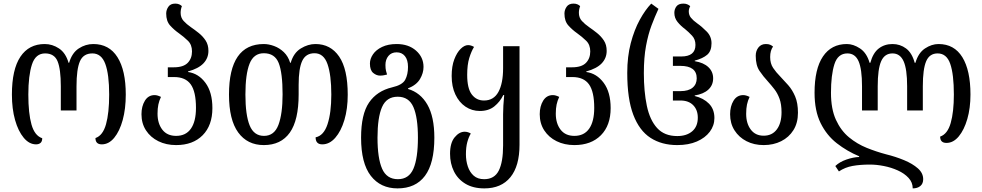

<svg xmlns="http://www.w3.org/2000/svg" viewBox="-20 -792 5443 1064"><path d="M180 8Q142 8 111.5 -28.5Q81 -65 63.5 -127Q46 -189 46 -268Q46 -407 93 -477.5Q140 -548 228 -548Q270 -548 307 -523.5Q344 -499 360 -444H363Q379 -499 416.5 -523.5Q454 -548 497 -548Q585 -548 631 -475Q677 -402 677 -268Q677 -189 660 -127Q643 -65 613 -28.5Q583 8 544 8Q509 8 509 -27Q550 -41 567.5 -103.5Q585 -166 585 -268Q585 -380 563.5 -438Q542 -496 492 -496Q442 -496 423 -452.5Q404 -409 404 -314V-180H317V-314Q317 -409 299 -452.5Q281 -496 230 -496Q177 -496 157 -434.5Q137 -373 137 -268Q137 -164 154.5 -102Q172 -40 214 -26Q214 -8 204.5 0Q195 8 180 8Z M956 12Q901 12 857.5 -9.5Q814 -31 789 -69.5Q764 -108 764 -159Q764 -203 783 -234Q802 -265 837 -265Q852 -265 872 -255Q862 -234 857.5 -212.5Q853 -191 853 -162Q853 -108 879.5 -73.5Q906 -39 956 -39Q1010 -39 1038 -79Q1066 -119 1066 -194Q1066 -284 1037 -324.5Q1008 -365 945 -365H910V-419H943Q996 -419 1020 -443.5Q1044 -468 1044 -507Q1044 -544 1021.5 -566Q999 -588 971 -608Q944 -627 922.5 -651Q901 -675 901 -717Q901 -737 913 -754.5Q925 -772 951 -772Q964 -772 973 -768Q982 -764 988 -758Q981 -740 981 -721Q981 -694 997.5 -676Q1014 -658 1037 -642Q1059 -627 1081.5 -609Q1104 -591 1119.5 -567.5Q1135 -544 1135 -510Q1135 -470 1107.5 -441Q1080 -412 1022 -396V-393Q1080 -385 1118.5 -333Q1157 -281 1157 -193Q1157 -97 1103 -42.5Q1049 12 956 12Z M1442 12Q1351 12 1300 -58Q1249 -128 1249 -268Q1249 -548 1442 -548Q1469 -548 1499 -537Q1529 -526 1553 -503Q1577 -480 1588 -444H1591Q1607 -499 1647 -523.5Q1687 -548 1728 -548Q1812 -548 1859.5 -478.5Q1907 -409 1907 -267Q1907 -189 1888.5 -127Q1870 -65 1838 -28.5Q1806 8 1766 8Q1729 8 1729 -31Q1774 -40 1795 -103.5Q1816 -167 1816 -268Q1816 -376 1795 -436.5Q1774 -497 1723 -497Q1675 -497 1655 -455Q1635 -413 1635 -322V-269Q1635 -126 1586 -57Q1537 12 1442 12ZM1443 -39Q1500 -39 1523 -100Q1546 -161 1546 -269Q1546 -388 1524.5 -442.5Q1503 -497 1442 -497Q1386 -497 1363 -439Q1340 -381 1340 -268Q1340 -155 1363.5 -97Q1387 -39 1443 -39Z M2183 252Q2089 252 2035 182.5Q1981 113 1981 -29Q1981 -159 2025 -223.5Q2069 -288 2153 -308Q2210 -321 2225.5 -350Q2241 -379 2241 -421Q2241 -460 2224 -481Q2207 -502 2178 -502Q2149 -502 2132.5 -482Q2116 -462 2116 -432Q2116 -412 2119 -400Q2122 -388 2125 -379Q2117 -377 2107.5 -375Q2098 -373 2086 -373Q2066 -373 2048 -388Q2030 -403 2030 -440Q2030 -466 2047 -491Q2064 -516 2097.5 -532Q2131 -548 2178 -548Q2244 -548 2285.5 -511.5Q2327 -475 2327 -421Q2327 -387 2307.5 -354Q2288 -321 2241 -302V-299Q2310 -279 2348.5 -212Q2387 -145 2387 -29Q2387 113 2335 182.5Q2283 252 2183 252ZM2185 201Q2246 201 2271 143Q2296 85 2296 -29Q2296 -141 2271 -198.5Q2246 -256 2184 -256Q2122 -256 2097 -198.5Q2072 -141 2072 -29Q2072 85 2097.5 143Q2123 201 2185 201Z M2664 252Q2602 252 2559.5 226.5Q2517 201 2495.5 157.5Q2474 114 2474 60Q2474 0 2499.5 -31Q2525 -62 2555 -62Q2573 -62 2589 -52Q2577 -32 2569.5 -4Q2562 24 2562 63Q2562 99 2572.5 130.5Q2583 162 2605 181.5Q2627 201 2663 201Q2720 201 2744 153.5Q2768 106 2768 14V-159Q2768 -180 2769.5 -206.5Q2771 -233 2774 -265H2769Q2751 -228 2719.5 -202.5Q2688 -177 2639 -177Q2595 -177 2559.5 -201Q2524 -225 2503.5 -268.5Q2483 -312 2483 -371Q2483 -425 2497.5 -463Q2512 -501 2533 -521.5Q2554 -542 2574 -542Q2590 -542 2607 -532Q2592 -508 2580.5 -470.5Q2569 -433 2569 -377Q2569 -302 2594.5 -268.5Q2620 -235 2662 -235Q2716 -235 2742 -282.5Q2768 -330 2768 -414V-536H2859V10Q2859 128 2808.5 190Q2758 252 2664 252Z M3163 12Q3108 12 3064.5 -9.5Q3021 -31 2996 -69.5Q2971 -108 2971 -159Q2971 -203 2990 -234Q3009 -265 3044 -265Q3059 -265 3079 -255Q3069 -234 3064.5 -212.5Q3060 -191 3060 -162Q3060 -108 3086.5 -73.5Q3113 -39 3163 -39Q3217 -39 3245 -79Q3273 -119 3273 -194Q3273 -284 3244 -324.5Q3215 -365 3152 -365H3117V-419H3150Q3203 -419 3227 -443.5Q3251 -468 3251 -507Q3251 -544 3228.5 -566Q3206 -588 3178 -608Q3151 -627 3129.5 -651Q3108 -675 3108 -717Q3108 -737 3120 -754.5Q3132 -772 3158 -772Q3171 -772 3180 -768Q3189 -764 3195 -758Q3188 -740 3188 -721Q3188 -694 3204.5 -676Q3221 -658 3244 -642Q3266 -627 3288.5 -609Q3311 -591 3326.5 -567.5Q3342 -544 3342 -510Q3342 -470 3314.5 -441Q3287 -412 3229 -396V-393Q3287 -385 3325.5 -333Q3364 -281 3364 -193Q3364 -97 3310 -42.5Q3256 12 3163 12Z M3733 12Q3647 12 3585 -28Q3523 -68 3489.5 -156Q3456 -244 3456 -388Q3456 -479 3475.5 -553Q3495 -627 3525.5 -682.5Q3556 -738 3589 -772L3629 -743Q3609 -700 3590.5 -651Q3572 -602 3560 -537.5Q3548 -473 3548 -387Q3548 -285 3564.5 -206Q3581 -127 3621.5 -82.5Q3662 -38 3733 -38Q3785 -38 3816 -64.5Q3847 -91 3847 -140Q3847 -183 3821.5 -209Q3796 -235 3751 -235H3709V-287H3751Q3795 -287 3818 -306Q3841 -325 3841 -358Q3841 -427 3750 -427H3709V-479H3755Q3834 -479 3834 -543Q3834 -574 3815.5 -594Q3797 -614 3775 -632Q3753 -648 3735 -670Q3717 -692 3717 -721Q3717 -741 3728.5 -756.5Q3740 -772 3767 -772Q3780 -772 3789 -768Q3798 -764 3805 -758Q3797 -743 3797 -729Q3797 -708 3809.5 -693Q3822 -678 3843 -663Q3870 -644 3896.5 -617Q3923 -590 3923 -552Q3923 -509 3899 -488.5Q3875 -468 3830 -456V-453Q3879 -445 3905.5 -420Q3932 -395 3932 -358Q3932 -320 3905.5 -295.5Q3879 -271 3830 -263V-260Q3879 -248 3909 -217.5Q3939 -187 3939 -138Q3939 -96 3913.5 -62Q3888 -28 3842 -8Q3796 12 3733 12Z M4212 12Q4159 12 4117 -9.5Q4075 -31 4050.5 -69.5Q4026 -108 4026 -159Q4026 -203 4045 -234Q4064 -265 4099 -265Q4114 -265 4134 -255Q4124 -234 4119.5 -212.5Q4115 -191 4115 -161Q4115 -108 4140.5 -74Q4166 -40 4212 -40Q4259 -40 4285 -75Q4311 -110 4311 -170Q4311 -214 4300 -244.5Q4289 -275 4271.5 -297.5Q4254 -320 4236 -340Q4210 -368 4189 -399Q4168 -430 4168 -483Q4168 -510 4183 -529Q4198 -548 4224 -548Q4239 -548 4248 -544Q4257 -540 4264 -534Q4248 -512 4248 -476Q4248 -440 4264.5 -415.5Q4281 -391 4303 -369Q4325 -346 4348 -320Q4371 -294 4386.5 -257.5Q4402 -221 4402 -167Q4402 -111 4377 -71Q4352 -31 4309 -9.5Q4266 12 4212 12Z M5181 -548Q5268 -548 5313 -475Q5358 -402 5358 -268Q5358 -193 5340.5 -132.5Q5323 -72 5293 -36Q5263 0 5225 0Q5190 0 5190 -35Q5231 -49 5248.5 -110.5Q5266 -172 5266 -268Q5266 -380 5246 -438Q5226 -496 5176 -496Q5131 -496 5112.5 -452.5Q5094 -409 5094 -314V-180H5007V-314Q5007 -409 4987.5 -452.5Q4968 -496 4926 -496Q4882 -496 4863 -452.5Q4844 -409 4844 -314V-180H4757V-314Q4757 -409 4738 -452.5Q4719 -496 4676 -496Q4623 -496 4604 -436Q4585 -376 4585 -278Q4585 -188 4612.5 -128Q4640 -68 4685 -31Q4730 6 4783.5 27.5Q4837 49 4890 63Q4943 76 4990 95.5Q5037 115 5066.5 141Q5096 167 5096 201Q5096 226 5080 239Q5064 252 5038 252Q5038 219 5015 194Q4992 169 4955.5 152.5Q4919 136 4878 128Q4837 120 4801 120Q4747 120 4705 127.5Q4663 135 4629 158L4609 128Q4633 105 4671 92Q4709 79 4741 78V74Q4674 46 4617.5 2Q4561 -42 4527.5 -110Q4494 -178 4494 -278Q4494 -410 4540.5 -479Q4587 -548 4673 -548Q4709 -548 4746 -523.5Q4783 -499 4799 -444H4803Q4818 -499 4850 -523.5Q4882 -548 4926 -548Q4968 -548 5001 -523.5Q5034 -499 5049 -444H5053Q5069 -499 5106 -523.5Q5143 -548 5181 -548Z"/></svg>

Font: Noto Serif Georgian Condensed
Style: Regular
Weight: 400
Width: 3
Designer: Monotype Design Team, Akaki Razmadze
Foundry: Google LLC
Version: Version 2.003; ttfautohint (v1.8.4.7-5d5b)